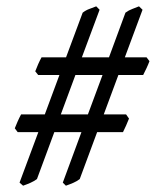

<svg xmlns="http://www.w3.org/2000/svg" viewBox="-20 -651 494 609"><path d="M172.9 -288.1H258.8L305.2 -413.1H219.2ZM376 -469.2H444.8L454.1 -457Q450.2 -446.3 444.3 -433.8Q438.5 -421.4 434.1 -413.1H355.5L309.1 -288.1H379.9L389.2 -274.9Q385.3 -265.1 379.9 -252.7Q374.5 -240.2 370.1 -231.9H288.1L232.9 -83Q224.1 -76.2 212.9 -71.3Q201.7 -66.4 189 -62L179.2 -71.8L238.3 -231.9H152.3L97.2 -83Q87.9 -76.2 76.9 -71.3Q65.9 -66.4 53.2 -62L42 -71.8L101.6 -231.9H36.1L26.9 -244.1Q30.8 -253.9 36.1 -266.1Q41.5 -278.3 46.9 -288.1H122.1L168.5 -413.1H101.1L91.8 -424.8Q95.7 -435.5 101.1 -447.5Q106.4 -459.5 111.8 -469.2H189.5L242.2 -610.8Q252.4 -618.7 263.4 -622.6Q274.4 -626.5 285.2 -630.9L295.9 -620.1L239.7 -469.2H325.7L377.9 -610.8Q388.7 -618.7 399.7 -622.6Q410.6 -626.5 420.9 -630.9L432.1 -620.1Z"/></svg>

Font: Gentium Plus
Style: Italic
Weight: 400
Italic angle: -8°
Designer: J. Victor Gaultney, Annie Olsen, Iska Routamaa
Foundry: SIL International
Version: Version 1.510